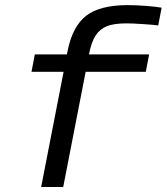

<svg xmlns="http://www.w3.org/2000/svg" viewBox="-20 -745 664 765"><path d="M321.3 -459 231.9 0H144L233.4 -459H105.5L118.7 -528.3H246.6L249 -540.5Q268.6 -640.1 323.5 -682.4Q378.4 -724.6 488.8 -724.6Q522.9 -724.6 563 -721.4Q603 -718.3 624 -714.4L610.4 -643.6Q596.2 -646 551.3 -648.9Q506.3 -651.9 484.9 -651.9Q433.6 -651.9 405.8 -640.6Q377.9 -629.4 361.1 -603.8Q344.2 -578.1 334.5 -528.3H574.2L561 -459Z"/></svg>

Font: Cousine
Style: Italic
Weight: 400
Italic angle: -12°
Monospace: yes
Designer: Steve Matteson
Foundry: Monotype Imaging Inc.
Version: Version 1.21